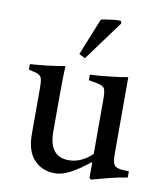

<svg xmlns="http://www.w3.org/2000/svg" viewBox="-79 -740 693 817"><g transform="rotate(10 267.5 -332.0)"><path d="M254 -492 228 -506 292 -665Q299 -669 334 -673Q357 -676 369 -676Q375 -676 378 -675L381 -665ZM522 -51V-24Q491 -20 443 -8Q389 6 369 12L362 6V-63Q317 -28 292 -14Q248 12 213 12Q157 12 123 -25Q88 -61 88 -136V-334Q88 -370 82 -381Q75 -392 55 -397L28 -403V-427Q47 -428 104 -434Q129 -437 179 -445Q176 -412 176 -299V-162Q176 -53 261 -53Q316 -53 362 -98V-333Q362 -371 355 -382Q347 -392 322 -397L287 -403V-427Q331 -429 379 -435Q403 -437 450 -445V-113Q450 -76 459 -65Q467 -54 496 -52Z"/></g></svg>

Font: Shafarik
Style: Regular
Weight: 400
Version: Version 1.001; ttfautohint (v1.8.4.7-5d5b)